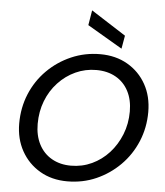

<svg xmlns="http://www.w3.org/2000/svg" viewBox="-62 -1007 921 1073"><g transform="rotate(5 398.5 -470.0)"><path d="M355 12Q268 12 201.5 -27Q135 -66 97.5 -133.5Q60 -201 60 -287Q60 -376 92 -453Q124 -530 182 -588Q240 -646 316 -679Q392 -712 478 -712Q565 -712 631.5 -673.5Q698 -635 735.5 -568Q773 -501 773 -413Q773 -325 740.5 -247.5Q708 -170 650 -112Q592 -54 517 -21Q442 12 355 12ZM368 -77Q431 -77 485.5 -102.5Q540 -128 581 -173Q622 -218 646 -278Q670 -338 670 -407Q670 -473 644.5 -521.5Q619 -570 572.5 -596Q526 -622 464 -622Q402 -622 347.5 -597Q293 -572 251 -527Q209 -482 186 -422.5Q163 -363 163 -294Q163 -228 188.5 -179Q214 -130 260.5 -103.5Q307 -77 368 -77ZM593 -753 397 -868 411 -952 606 -827Z"/></g></svg>

Font: DM Sans 24pt Medium
Style: Italic
Weight: 500
Italic angle: -10°
Designer: Colophon Foundry, Jonny Pinhorn
Foundry: Colophon Foundry
Version: Version 4.004;gftools[0.9.30]